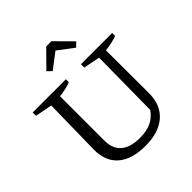

<svg xmlns="http://www.w3.org/2000/svg" viewBox="-234 -1048 1221 1221"><g transform="rotate(-45 376.5 -437.0)"><path d="M376 10Q255 10 190.5 -45Q126 -100 126 -202L133 -596L18 -618V-648H317V-622Q281 -606 214 -598V-198Q214 -126 257.5 -88.5Q301 -51 385 -51Q446 -51 486.5 -69.5Q527 -88 558 -130L563 -596L452 -618V-648H733V-622Q690 -605 627 -598L628 -212Q628 -106 561.5 -48Q495 10 376 10ZM423 -884 534 -772 505 -744 399 -824 294 -744 265 -772 376 -884Z"/></g></svg>

Font: Piazzolla
Style: Regular
Weight: 400
Designer: Juan Pablo del Peral
Foundry: Huerta Tipografica
Version: Version 1.330